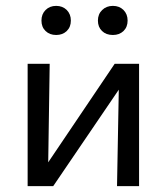

<svg xmlns="http://www.w3.org/2000/svg" viewBox="-20 -633 567 653"><path d="M121 -563Q121 -585 135 -599Q149 -613 171 -613Q193 -613 207 -599Q221 -585 221 -563Q221 -541 207 -527.5Q193 -514 171 -514Q149 -514 135 -527.5Q121 -541 121 -563ZM313 -563Q313 -585 327.5 -599Q342 -613 364 -613Q386 -613 400 -599Q414 -585 414 -563Q414 -541 400 -527.5Q386 -514 364 -514Q341 -514 327 -527.5Q313 -541 313 -563ZM453 0H378L384 -328L161 0H74V-416H149L144 -81L370 -416H453Z"/></svg>

Font: Ysabeau Infant Medium
Style: Regular
Weight: 500
Designer: Christian Thalmann (Catharsis Fonts)
Version: Version 0.003